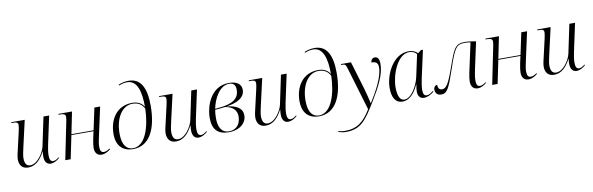

<svg xmlns="http://www.w3.org/2000/svg" viewBox="-60 -1364 6788 2199"><g transform="rotate(-10 3334.0 -265.0)"><path d="M430 10C473 10 511 -16 535 -39L529 -46C506 -27 487 -14 461 -14C433 -14 421 -42 421 -88C421 -121 430 -178 437 -209L507 -536H441L370 -199C356 -134 283 -12 196 -12C151 -12 132 -46 132 -107C132 -136 145 -195 154 -234L223 -536H67L65 -526H79C122 -526 144 -521 144 -489C144 -476 138 -441 132 -416L87 -220C78 -183 66 -135 66 -102C66 -43 94 9 169 9C253 9 313 -50 361 -143H363C360 -117 359 -97 359 -84C359 -29 382 10 430 10Z M1021 10C1064 10 1101 -13 1128 -36L1122 -44C1096 -26 1078 -16 1052 -16C1021 -16 1009 -41 1009 -85C1009 -116 1018 -163 1027 -201L1100 -536H1033L979 -281H721L773 -536H616L614 -526H630C672 -526 696 -519 696 -486C696 -478 694 -463 691 -447L600 0H663L719 -271H976L958 -186C949 -143 944 -106 944 -81C944 -33 966 10 1021 10Z M1389 10C1575 10 1672 -166 1672 -446C1672 -656 1610 -770 1470 -770C1418 -770 1378 -756 1352 -745L1356 -735C1383 -746 1410 -756 1452 -756C1569 -756 1605 -622 1605 -444C1578 -490 1529 -514 1470 -514C1282 -514 1196 -362 1196 -197C1196 -73 1259 10 1389 10ZM1389 0C1321 0 1265 -50 1265 -191C1265 -372 1348 -503 1469 -503C1537 -503 1581 -473 1605 -422C1599 -219 1536 0 1389 0Z M2149 10C2192 10 2230 -16 2254 -39L2248 -46C2225 -27 2206 -14 2180 -14C2152 -14 2140 -42 2140 -88C2140 -121 2149 -178 2156 -209L2226 -536H2160L2089 -199C2075 -134 2002 -12 1915 -12C1870 -12 1851 -46 1851 -107C1851 -136 1864 -195 1873 -234L1942 -536H1786L1784 -526H1798C1841 -526 1863 -521 1863 -489C1863 -476 1857 -441 1851 -416L1806 -220C1797 -183 1785 -135 1785 -102C1785 -43 1813 9 1888 9C1972 9 2032 -50 2080 -143H2082C2079 -117 2078 -97 2078 -84C2078 -29 2101 10 2149 10Z M2500 10C2634 10 2709 -65 2709 -150C2709 -234 2640 -274 2525 -286C2652 -302 2742 -352 2742 -442C2742 -511 2687 -546 2598 -546C2390 -546 2313 -333 2313 -185C2313 -54 2377 10 2500 10ZM2423 -284 2393 -281C2414 -393 2487 -536 2598 -536C2647 -536 2674 -511 2674 -455C2674 -350 2598 -298 2423 -284ZM2504 0C2421 0 2383 -68 2383 -171C2383 -213 2386 -245 2391 -270C2425 -272 2486 -280 2509 -282C2600 -266 2642 -219 2642 -150C2642 -72 2602 0 2504 0Z M3192 10C3235 10 3273 -16 3297 -39L3291 -46C3268 -27 3249 -14 3223 -14C3195 -14 3183 -42 3183 -88C3183 -121 3192 -178 3199 -209L3269 -536H3203L3132 -199C3118 -134 3045 -12 2958 -12C2913 -12 2894 -46 2894 -107C2894 -136 2907 -195 2916 -234L2985 -536H2829L2827 -526H2841C2884 -526 2906 -521 2906 -489C2906 -476 2900 -441 2894 -416L2849 -220C2840 -183 2828 -135 2828 -102C2828 -43 2856 9 2931 9C3015 9 3075 -50 3123 -143H3125C3122 -117 3121 -97 3121 -84C3121 -29 3144 10 3192 10Z M3552 10C3738 10 3835 -166 3835 -446C3835 -656 3773 -770 3633 -770C3581 -770 3541 -756 3515 -745L3519 -735C3546 -746 3573 -756 3615 -756C3732 -756 3768 -622 3768 -444C3741 -490 3692 -514 3633 -514C3445 -514 3359 -362 3359 -197C3359 -73 3422 10 3552 10ZM3552 0C3484 0 3428 -50 3428 -191C3428 -372 3511 -503 3632 -503C3700 -503 3744 -473 3768 -422C3762 -219 3699 0 3552 0Z M3822 240C3993 240 4057 158 4184 -53C4278 -207 4347 -339 4347 -461C4347 -519 4327 -544 4295 -544C4271 -544 4248 -525 4248 -493C4302 -493 4324 -473 4324 -424C4324 -312 4235 -154 4161 -36H4159C4151 -73 4126 -173 4111 -223L4017 -536H3901L3899 -526H3911C3947 -526 3954 -518 3966 -479L4117 27C4032 169 3949 226 3819 226C3779 226 3754 220 3738 213L3735 222C3758 233 3791 240 3822 240Z M4524 10C4592 10 4656 -41 4708 -156H4711C4705 -126 4701 -97 4701 -74C4701 -22 4727 10 4772 10C4815 10 4861 -16 4889 -42L4884 -50C4854 -26 4832 -13 4806 -13C4777 -13 4765 -38 4765 -83C4765 -112 4775 -178 4782 -208L4854 -535H4832L4793 -505C4768 -529 4736 -546 4688 -546C4506 -546 4402 -324 4402 -168C4402 -58 4440 10 4524 10ZM4547 -9C4503 -9 4470 -49 4470 -166C4470 -299 4551 -535 4693 -535C4728 -535 4762 -522 4779 -496L4724 -241C4703 -142 4628 -9 4547 -9Z M5396 10C5437 10 5473 -12 5500 -36L5495 -43C5468 -24 5451 -13 5426 -13C5395 -13 5384 -39 5384 -84C5384 -117 5392 -163 5400 -201L5470 -524C5428 -532 5378 -539 5338 -539C5227 -539 5207 -484 5134 -277C5068 -90 5039 -50 4990 -50C4960 -50 4944 -74 4944 -110C4922 -110 4903 -90 4903 -60C4903 -31 4920 7 4972 7C5041 7 5065 -41 5142 -267C5218 -494 5242 -529 5338 -529C5365 -529 5383 -527 5405 -523L5332 -186C5323 -142 5318 -107 5318 -82C5318 -30 5342 10 5396 10Z M5986 10C6029 10 6066 -13 6093 -36L6087 -44C6061 -26 6043 -16 6017 -16C5986 -16 5974 -41 5974 -85C5974 -116 5983 -163 5992 -201L6065 -536H5998L5944 -281H5686L5738 -536H5581L5579 -526H5595C5637 -526 5661 -519 5661 -486C5661 -478 5659 -463 5656 -447L5565 0H5628L5684 -271H5941L5923 -186C5914 -143 5909 -106 5909 -81C5909 -33 5931 10 5986 10Z M6546 10C6589 10 6627 -16 6651 -39L6645 -46C6622 -27 6603 -14 6577 -14C6549 -14 6537 -42 6537 -88C6537 -121 6546 -178 6553 -209L6623 -536H6557L6486 -199C6472 -134 6399 -12 6312 -12C6267 -12 6248 -46 6248 -107C6248 -136 6261 -195 6270 -234L6339 -536H6183L6181 -526H6195C6238 -526 6260 -521 6260 -489C6260 -476 6254 -441 6248 -416L6203 -220C6194 -183 6182 -135 6182 -102C6182 -43 6210 9 6285 9C6369 9 6429 -50 6477 -143H6479C6476 -117 6475 -97 6475 -84C6475 -29 6498 10 6546 10Z"/></g></svg>

Font: Noto Serif Display Light
Style: Italic
Weight: 300
Italic angle: -12°
Designer: Monotype Design Team
Foundry: Monotype Imaging Inc.
Version: Version 2.009